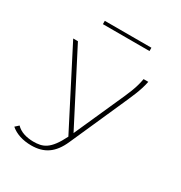

<svg xmlns="http://www.w3.org/2000/svg" viewBox="-184 -752 994 1056"><g transform="rotate(30 312.5 -224.0)"><path d="M175 -601H471V-622H175ZM167 174C247 174 302 139 340 52L483 -270C510 -332 538 -389 550 -451H520C510 -390 484 -335 457 -275L336 -4L335 -1L103 -451H73L320 30C267 136 227 150 165 150C120 149 83 138 57 111L35 131C67 159 113 174 167 174Z"/></g></svg>

Font: Inconsolata Expanded ExtraLight
Style: Regular
Weight: 200
Width: 7
Monospace: yes
Designer: Raph Levien, Cyreal, Brenton Simpson
Foundry: Raph Levien, Cyreal, Google
Version: Version 3.100